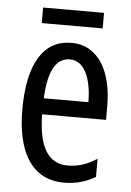

<svg xmlns="http://www.w3.org/2000/svg" viewBox="-51 -715 520 763"><g transform="rotate(5 209.0 -333.0)"><path d="M333 -676H90V-614H333ZM215 -546C102 -546 43 -447 43 -265C43 -109 96 10 233 10C279 10 320 -1 358 -24V-96C318 -70 281 -59 242 -59C163 -59 125 -123 123 -253H378V-309C378 -442 325 -546 215 -546ZM215 -480C275 -480 302 -405 302 -317H124C129 -428 160 -480 215 -480Z"/></g></svg>

Font: Noto Sans Telugu ExtraCondensed
Style: Regular
Weight: 400
Width: 2
Designer: Jelle Bosma - Monotype Design Team
Foundry: Monotype Imaging Inc.
Version: Version 2.005